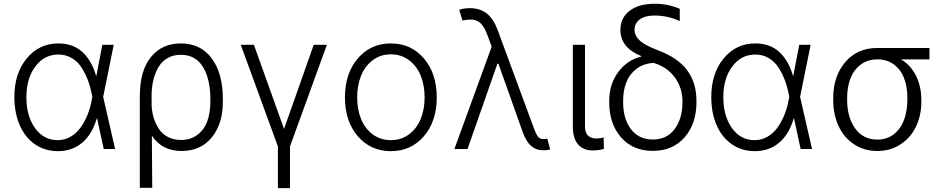

<svg xmlns="http://www.w3.org/2000/svg" viewBox="-20 -780 4942 1005"><path d="M281.7 11.2Q213.9 10.7 162.1 -25.4Q110.4 -61.5 82.8 -125.7Q55.2 -189.9 55.2 -272.5Q55.2 -395.5 119.9 -474.1Q184.6 -552.7 285.6 -552.7Q362.3 -552.7 411.4 -507.6Q460.4 -462.4 483.9 -380.4L515.6 -545.4H575.2L520 -272.9L582.5 0H522.9L487.8 -162.1H487.3Q462.4 -76.7 409.7 -32.5Q356.9 11.7 281.7 11.2ZM463.4 -273.4 461.4 -283.7Q453.6 -323.7 440.9 -358.2Q428.2 -392.6 408 -424.8Q387.7 -457 356.2 -475.8Q324.7 -494.6 285.6 -494.6Q211.9 -494.6 165 -432.1Q118.2 -369.6 118.2 -271.5Q118.2 -172.9 163.3 -109.6Q208.5 -46.4 281.7 -46.4Q318.4 -46.4 349.6 -64.5Q380.9 -82.5 402.6 -113.5Q424.3 -144.5 439 -181.4Q453.6 -218.3 460.9 -260.3Z M711.9 203.1V-276.9Q711.9 -409.7 769.8 -481.2Q827.6 -552.7 926.3 -552.7Q1030.8 -552.7 1088.6 -474.1Q1146.5 -395.5 1146.5 -259.8V-247.6Q1146.5 -131.8 1088.6 -60.8Q1030.8 10.3 929.7 10.3Q828.1 10.3 774.9 -69.8L776.9 203.1ZM773.9 -224.1Q775.9 -190.4 785.4 -160.4Q794.9 -130.4 812.5 -104.2Q830.1 -78.1 859.6 -62.7Q889.2 -47.4 927.2 -47.4Q978 -47.4 1013.4 -74.2Q1048.8 -101.1 1064.9 -145.3Q1081.1 -189.5 1081.1 -247.6V-259.8Q1081.1 -367.2 1042 -430.2Q1002.9 -493.2 926.3 -493.2Q887.2 -493.2 857.4 -476.1Q827.6 -459 809.6 -428.7Q791.5 -398.4 782.5 -360.1Q773.4 -321.8 773.4 -277.3Z M1240.2 -545.4H1309.1L1466.8 -105L1622.1 -545.4H1690.9L1498 -13.7V204.6H1434.6V-13.7Z M1785.6 -270Q1785.6 -395.5 1852.8 -474.1Q1919.9 -552.7 2025.9 -552.7Q2131.8 -552.7 2199 -474.1Q2266.1 -395.5 2266.1 -270Q2266.1 -145.5 2199 -67.1Q2131.8 11.2 2025.9 11.2Q1919.9 11.2 1852.8 -67.1Q1785.6 -145.5 1785.6 -270ZM1930.4 -77.1Q1971.2 -46.4 2025.9 -46.4Q2080.6 -46.4 2121.3 -77.1Q2162.1 -107.9 2182.4 -158Q2202.6 -208 2202.6 -270Q2202.6 -332 2182.6 -382.6Q2162.6 -433.1 2121.6 -464.4Q2080.6 -495.6 2025.9 -495.6Q1971.2 -495.6 1930.4 -464.4Q1889.6 -433.1 1869.6 -382.6Q1849.6 -332 1849.6 -270Q1849.6 -208 1869.6 -158Q1889.6 -107.9 1930.4 -77.1Z M2824.2 6.8Q2786.6 6.8 2760 -16.4Q2733.4 -39.6 2715.3 -90.8L2588.9 -446.3H2583.5L2427.2 0H2358.4L2553.7 -535.6L2530.8 -597.7Q2514.6 -641.1 2494.6 -659.4Q2474.6 -677.7 2443.4 -677.7Q2422.9 -677.7 2400.9 -672.4L2383.8 -728.5Q2406.2 -737.3 2440.4 -737.3Q2493.7 -736.8 2528.3 -709.2Q2563 -681.6 2585 -622.6L2773.9 -110.8Q2785.6 -78.6 2795.4 -65.4Q2805.2 -52.2 2824.2 -52.2Q2827.6 -52.2 2835.7 -53.2Q2843.8 -54.2 2844.7 -54.2L2859.9 2.4Q2838.9 7.3 2824.2 6.8Z M2978.5 -545.4H3042V-118.2Q3042 -85 3058.3 -70.1Q3074.7 -55.2 3099.6 -55.2Q3123.5 -55.2 3139.6 -61L3141.1 -0.5Q3115.2 7.3 3080.1 7.3Q3033.7 7.3 3006.1 -23.9Q2978.5 -55.2 2978.5 -118.2Z M3227.5 -623.5Q3227.5 -686.5 3275.4 -723.4Q3323.2 -760.3 3406.7 -760.3Q3476.6 -760.3 3538.1 -733.9V-669.9Q3473.6 -698.7 3407.2 -698.7Q3356.4 -698.7 3328.9 -678.5Q3301.3 -658.2 3301.3 -623Q3301.3 -593.8 3328.1 -568.4Q3355 -543 3424.3 -516.6Q3527.8 -478 3576.7 -412.6Q3625.5 -347.2 3625.5 -252V-244.6Q3625.5 -132.3 3563.5 -61.3Q3501.5 9.8 3397.5 9.8Q3292.5 9.8 3230.7 -61.3Q3168.9 -132.3 3168.9 -244.6V-252.4Q3168.9 -339.4 3216.1 -402.8Q3263.2 -466.3 3336.9 -483.9V-486.3Q3227.5 -530.3 3227.5 -623.5ZM3241.7 -252.4V-244.6Q3241.7 -158.7 3282.5 -104.2Q3323.2 -49.8 3397.5 -49.8Q3470.7 -49.8 3511.5 -104.5Q3552.2 -159.2 3552.2 -244.6V-252Q3551.8 -320.3 3512.2 -374.8Q3472.7 -429.2 3401.4 -450.7Q3349.1 -447.8 3312.5 -420.4Q3275.9 -393.1 3258.8 -350.1Q3241.7 -307.1 3241.7 -252.4Z M3929.7 11.2Q3861.8 10.7 3810.1 -25.4Q3758.3 -61.5 3730.7 -125.7Q3703.1 -189.9 3703.1 -272.5Q3703.1 -395.5 3767.8 -474.1Q3832.5 -552.7 3933.6 -552.7Q4010.3 -552.7 4059.3 -507.6Q4108.4 -462.4 4131.8 -380.4L4163.6 -545.4H4223.1L4168 -272.9L4230.5 0H4170.9L4135.7 -162.1H4135.3Q4110.4 -76.7 4057.6 -32.5Q4004.9 11.7 3929.7 11.2ZM4111.3 -273.4 4109.4 -283.7Q4101.6 -323.7 4088.9 -358.2Q4076.2 -392.6 4055.9 -424.8Q4035.6 -457 4004.2 -475.8Q3972.7 -494.6 3933.6 -494.6Q3859.9 -494.6 3813 -432.1Q3766.1 -369.6 3766.1 -271.5Q3766.1 -172.9 3811.3 -109.6Q3856.4 -46.4 3929.7 -46.4Q3966.3 -46.4 3997.6 -64.5Q4028.8 -82.5 4050.5 -113.5Q4072.3 -144.5 4086.9 -181.4Q4101.6 -218.3 4108.9 -260.3Z M4341.3 -258.3V-266.1Q4341.3 -380.4 4404.1 -454.6Q4466.8 -528.8 4571.8 -528.8H4845.2V-469.2H4696.3Q4747.6 -438.5 4775.1 -382.8Q4802.7 -327.1 4802.7 -254.9V-247.6Q4802.7 -177.2 4775.4 -118.9Q4748 -60.5 4694.8 -25.1Q4641.6 10.3 4572.8 10.3Q4503.4 10.3 4450.2 -24.9Q4397 -60.1 4369.1 -120.8Q4341.3 -181.6 4341.3 -258.3ZM4414.1 -266.1V-258.3Q4414.1 -167.5 4455.8 -108.4Q4497.6 -49.3 4572.8 -49.3Q4622.6 -49.3 4658.7 -77.6Q4694.8 -106 4712.2 -152.8Q4729.5 -199.7 4729.5 -259.8V-268.1Q4729.5 -325.2 4712.6 -369.9Q4695.8 -414.6 4659.7 -441.9Q4623.5 -469.2 4572.8 -469.2Q4521.5 -469.2 4485.1 -441.7Q4448.7 -414.1 4431.4 -368.9Q4414.1 -323.7 4414.1 -266.1Z"/></svg>

Font: Interop Light
Style: Regular
Weight: 300
Designer: Rasmus Andersson, Google, Jang Haemin
Foundry: jhaemin
Version: Version 1.007